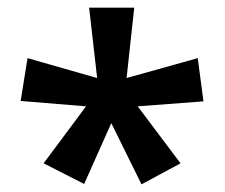

<svg xmlns="http://www.w3.org/2000/svg" viewBox="-20 -780 587 502"><path d="M331 -760 311 -576 497 -628 512 -515 340 -502 452 -353 350 -298 271 -458 200 -299 94 -353 205 -502 34 -516 52 -628 234 -576 213 -760Z"/></svg>

Font: Noto Sans Lisu SemiBold
Style: Regular
Weight: 600
Designer: Monotype Design Team. David Williams.
Foundry: Monotype Imaging Inc.
Version: Version 2.102; ttfautohint (v1.8.4.7-5d5b)